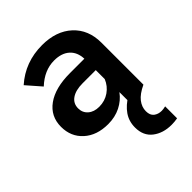

<svg xmlns="http://www.w3.org/2000/svg" viewBox="-218 -633 1000 1000"><g transform="rotate(-45 281.5 -133.5)"><path d="M223 16Q140 16 89.5 -29.5Q39 -75 39 -148Q39 -225 100 -269Q161 -313 270 -313H376Q374 -363 343 -390.5Q312 -418 258 -418Q186 -418 124 -360L55 -439Q145 -519 270 -519Q374 -519 436 -462Q498 -405 498 -309V0H382V-61Q356 -25 315 -4.5Q274 16 223 16ZM254 -81Q296 -81 328.5 -103.5Q361 -126 376 -163V-229H279Q228 -229 199 -209Q170 -189 170 -153Q170 -121 193 -101Q216 -81 254 -81ZM498 160V248Q487 250 476 251Q465 252 454 252Q392 252 350.5 220Q309 188 309 127Q309 81 333.5 46Q358 11 401 -14L498 0Q451 22 430 49Q409 76 409 107Q409 137 426.5 150.5Q444 164 469 164Q474 164 482 163Q490 162 498 160Z"/></g></svg>

Font: Wix Madefor Text
Style: Bold
Weight: 700
Designer: Dalton Maag Ltd
Foundry: Dalton Maag Ltd
Version: Version 3.100